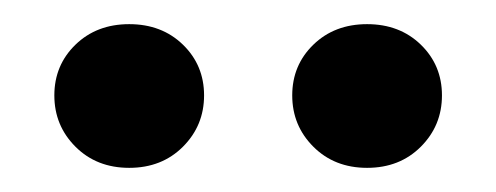

<svg xmlns="http://www.w3.org/2000/svg" viewBox="-20 -732 411 159"><path d="M87 -593Q60 -593 42.5 -610.5Q25 -628 25 -653Q25 -678 42.5 -695Q60 -712 87 -712Q114 -712 131.5 -695Q149 -678 149 -653Q149 -628 131.5 -610.5Q114 -593 87 -593ZM284 -593Q257 -593 239.5 -610.5Q222 -628 222 -653Q222 -678 239.5 -695Q257 -712 284 -712Q311 -712 328.5 -695Q346 -678 346 -653Q346 -628 328.5 -610.5Q311 -593 284 -593Z"/></svg>

Font: Murecho Medium
Style: Regular
Weight: 500
Designer: Neil Summerour
Foundry: Positype
Version: Version 1.010; ttfautohint (v1.8.3)